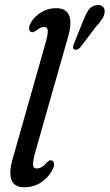

<svg xmlns="http://www.w3.org/2000/svg" viewBox="-20 -759 449 787"><path d="M260 -611.5 123.5 -131.5Q114.5 -97.5 115.5 -83Q116.5 -68.5 130.5 -68.5Q140 -68.5 150.5 -74Q161 -79.5 173 -94Q182 -104 191 -101.5Q199 -100.5 201.2 -89.2Q203.5 -78 194 -61Q177 -29.5 147.2 -10.5Q117.5 8.5 79.5 8.5Q38 8.5 27 -21.8Q16 -52 31.5 -106.5L167.5 -586Q177 -619.5 175.8 -634Q174.5 -648.5 160.5 -648.5Q154.5 -648.5 147.5 -645.8Q140.5 -643 130.5 -635.5Q116 -624.5 109 -627.5Q101 -629.5 99.5 -640.2Q98 -651 107.5 -668Q122.5 -692.5 149.5 -709Q176.5 -725.5 210 -725.5Q252 -725.5 263.5 -695.2Q275 -665 260 -611.5ZM319.5 -670.5Q330 -697.5 340.8 -715.2Q351.5 -733 372.5 -737.5Q389 -741.5 399.5 -733.2Q410 -725 409 -711Q408.5 -696 399 -681.8Q389.5 -667.5 373 -649L308 -563.5Q303 -558.5 296.2 -556Q289.5 -553.5 285 -555.5Q279 -558 279.2 -564.5Q279.5 -571 282.5 -578.5Z"/></svg>

Font: Fraunces 144pt SuperSoft
Style: Italic
Weight: 400
Italic angle: -16°
Version: Version 1.000;[b76b70a41]